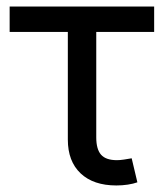

<svg xmlns="http://www.w3.org/2000/svg" viewBox="-20 -566 506 593"><path d="M339.4 6.8Q268.6 6.8 229 -30.5Q189.5 -67.9 189.5 -134.8V-467.3H9.8V-545.9H456.1V-467.3H277.3V-141.6Q277.3 -105 292.2 -88.1Q307.1 -71.3 341.3 -71.3Q350.1 -71.3 363 -73.2Q376 -75.2 386.7 -77.1L404.3 -2.9Q392.1 1.5 374.8 4.2Q357.4 6.8 339.4 6.8Z"/></svg>

Font: Adwaita Sans
Style: Regular
Weight: 400
Designer: Rasmus Andersson
Foundry: rsms
Version: Version 4.001;git-9221beed3